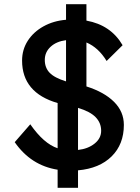

<svg xmlns="http://www.w3.org/2000/svg" viewBox="-20 -802 664 913"><path d="M254 91V5Q127 -15 50 -126L124 -211Q188 -119 254 -97V-312Q85 -361 85 -514Q85 -566 112 -608Q139 -650 186.5 -676.5Q234 -703 294 -708V-782H391V-704Q507 -683 563 -587L487 -512Q448 -576 391 -600V-391Q476 -364 522.5 -317.5Q569 -271 569 -208Q569 -116 511 -58.5Q453 -1 351 8V91ZM193 -517Q193 -480 216 -456Q239 -432 294 -415V-611Q248 -605 220.5 -579.5Q193 -554 193 -517ZM461 -180Q461 -218 434.5 -245Q408 -272 351 -289V-89Q398 -94 429.5 -119Q461 -144 461 -180Z"/></svg>

Font: Readex Pro
Style: Regular
Weight: 400
Designer: Bonnie Shaver-Troup, Thomas Jockin
Foundry: Lexend
Version: Version 1.204; ttfautohint (v1.8.4.7-5d5b)